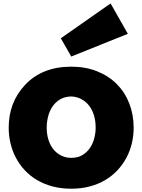

<svg xmlns="http://www.w3.org/2000/svg" viewBox="-20 -1095 838 1130"><path d="M337.9 -869.6 630.9 -1074.7 732.4 -896 399.4 -762.2ZM31.2 -342.8Q31.2 -491.7 126 -593.8Q227.1 -702.6 399.4 -702.6Q483.4 -702.6 551.3 -675.5Q619.1 -648.4 667 -600.6Q714.8 -552.7 740.7 -486.6Q766.6 -420.4 766.6 -342.8Q766.6 -295.9 755.9 -251Q745.1 -206.1 723.9 -166.3Q702.6 -126.5 671.4 -93Q640.1 -59.6 599.4 -35.4Q558.6 -11.2 508.5 2.2Q458.5 15.6 399.4 15.6Q338.9 15.6 288.3 2Q237.8 -11.7 196.8 -36.1Q155.8 -60.5 124.8 -94.2Q93.8 -127.9 73 -167.7Q52.2 -207.5 41.7 -252Q31.2 -296.4 31.2 -342.8ZM399.4 -166Q438 -166 465.1 -182.4Q492.2 -198.7 509.5 -224.4Q526.9 -250 534.9 -281.7Q543 -313.5 543 -343.8Q543 -383.3 533 -416.3Q522.9 -449.2 504.2 -473.4Q485.4 -497.6 458.7 -511.7Q432.1 -525.9 399.4 -527.3Q360.4 -526.4 333 -509.8Q305.7 -493.2 288.3 -467Q271 -440.9 262.9 -408.4Q254.9 -376 254.9 -343.8Q254.9 -305.7 264.9 -273.2Q274.9 -240.7 293.7 -217Q312.5 -193.4 339.4 -179.7Q366.2 -166 399.4 -166Z"/></svg>

Font: Paytone One
Style: Regular
Weight: 400
Designer: vernon adams
Foundry: vernon adams
Version: 1.000